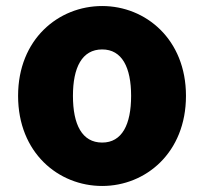

<svg xmlns="http://www.w3.org/2000/svg" viewBox="-20 -563 677 637"><path d="M319 54C463 54 597 -56 597 -245C597 -433 463 -543 319 -543C174 -543 40 -433 40 -245C40 -56 174 54 319 54ZM222 -245C222 -339 252 -399 319 -399C385 -399 415 -339 415 -245C415 -150 385 -90 319 -90C252 -90 222 -150 222 -245Z"/></svg>

Font: コーポレート・ロゴ（ラウンド）ver3 Bold
Style: Regular
Weight: 700
Designer: [KANA_main] LOGOTYPE.JP [Source Han Sans] Ryoko NISHIZUKA 西塚涼子 (kana, bopomofo & ideographs); Paul D. Hunt (Latin, Greek
Version: Version 12.001;FEAKit 1.0